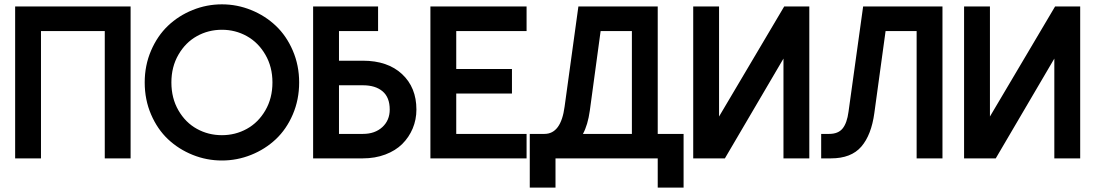

<svg xmlns="http://www.w3.org/2000/svg" viewBox="-20 -730 5049 885"><path d="M582 -700.2V0H462.9V-586.9H168.9V0H49.8V-700.2Z M1002.9 9.8Q932.6 9.8 868.2 -16.1Q803.7 -42 754.6 -88.1Q705.6 -134.3 676.3 -202.4Q647 -270.5 647 -350.1Q647 -428.7 676.3 -496.8Q705.6 -564.9 754.4 -611.3Q803.2 -657.7 867.9 -683.8Q932.6 -710 1002.9 -710Q1072.8 -710 1137.5 -683.8Q1202.1 -657.7 1251.2 -611.3Q1300.3 -564.9 1329.6 -496.8Q1358.9 -428.7 1358.9 -350.1Q1358.9 -270.5 1329.6 -202.4Q1300.3 -134.3 1251.2 -88.1Q1202.1 -42 1137.5 -16.1Q1072.8 9.8 1002.9 9.8ZM770 -350.1Q770 -277.3 802.5 -221.2Q835 -165 887.7 -136Q940.4 -106.9 1002.9 -106.9Q1064.9 -106.9 1117.7 -136Q1170.4 -165 1203.1 -221.2Q1235.8 -277.3 1235.8 -350.1Q1235.8 -421.9 1203.1 -478Q1170.4 -534.2 1117.7 -563.5Q1064.9 -592.8 1002.9 -592.8Q940.4 -592.8 887.7 -563.5Q835 -534.2 802.5 -478Q770 -421.9 770 -350.1Z M1423.3 -700.2H1722.7V-586.9H1542.5V-450.2H1652.3Q1767.1 -450.2 1833.3 -388.4Q1899.4 -326.7 1899.4 -225.1Q1899.4 -178.7 1882.3 -137.9Q1865.2 -97.2 1834.2 -66.4Q1803.2 -35.6 1756.1 -17.8Q1709 0 1652.3 0H1423.3ZM1542.5 -112.8H1653.3Q1708 -112.8 1742.2 -144Q1776.4 -175.3 1776.4 -225.1Q1776.4 -281.2 1743.4 -309.1Q1710.4 -336.9 1653.3 -336.9H1542.5Z M1963.9 0V-700.2H2407.2V-586.9H2083V-412.1H2339.8V-298.8H2083V-112.8H2407.2V0Z M2421.9 134.8V-112.8H2489.7Q2565.9 -112.8 2582.5 -238.8L2646 -700.2H3011.7V-112.8H3130.9V134.8H3011.7V0H2540.5V134.8ZM2667 -112.8H2892.6V-586.9H2748.5L2698.7 -220.2Q2689.5 -153.8 2667 -112.8Z M3175.3 0V-700.2H3294.4V-192.9L3594.7 -700.2H3710.4V0H3591.3V-460L3321.3 0Z M4324.2 -700.2V0H4205.1V-586.9H4062L4010.3 -210Q3996.6 -107.9 3950 -54Q3903.3 0 3810.1 0H3765.1V-112.8H3802.2Q3843.8 -112.8 3864 -137.9Q3884.3 -163.1 3891.1 -214.8L3958.5 -700.2Z M4423.8 0V-700.2H4543V-192.9L4843.3 -700.2H4959V0H4839.8V-460L4569.8 0Z"/></svg>

Font: Cakra Normal
Style: Regular
Weight: 400
Designer: Lucia Kollert, Vojtech Kollert
Foundry: OoM Type
Version: Version 1.000;Glyphs 3.1.1 (3148)